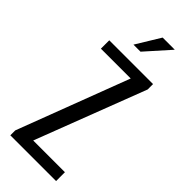

<svg xmlns="http://www.w3.org/2000/svg" viewBox="-215 -665 693 693"><g transform="rotate(45 131.0 -319.0)"><path d="M13.4 0V-25.1L175.6 -452.3H23.4V-495H246.9V-467.5L85 -45.2H246.9V0ZM96.2 -545.7 152.7 -638.2H214.7L132.2 -545.7Z"/></g></svg>

Font: Alumni Sans Thin
Style: Regular
Weight: 100
Designer: Robert E. Leuschke
Foundry: Robert E. Leuschke
Version: Version 1.018